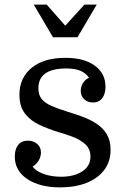

<svg xmlns="http://www.w3.org/2000/svg" viewBox="-20 -800 543 830"><path d="M244 -36Q300 -36 335.5 -59Q371 -82 371 -123Q371 -156 349 -176Q327 -196 294.5 -208.5Q262 -221 229 -230Q188 -243 150 -260.5Q112 -278 88 -309Q64 -340 64 -391Q64 -463 116.5 -506.5Q169 -550 263 -550Q343 -550 389.5 -516.5Q436 -483 436 -425Q436 -394 422 -375.5Q408 -357 382 -357Q359 -357 344 -371Q329 -385 329 -407Q329 -426 339 -441.5Q349 -457 365 -464Q350 -485 326.5 -494.5Q303 -504 266 -504Q206 -504 176 -482.5Q146 -461 146 -419Q146 -389 160.5 -371.5Q175 -354 203 -342Q231 -330 272 -317Q306 -307 339 -294.5Q372 -282 399 -264Q426 -246 442 -219Q458 -192 458 -152Q458 -101 430 -64.5Q402 -28 353 -9Q304 10 240 10Q152 10 98 -26Q44 -62 44 -123Q44 -155 58.5 -173.5Q73 -192 100 -192Q124 -192 140.5 -178Q157 -164 157 -141Q157 -122 146.5 -105Q136 -88 121 -80Q134 -61 167.5 -48.5Q201 -36 244 -36ZM315 -639 398 -780H345L262 -689L182 -780H126L209 -639Z"/></svg>

Font: Domine
Style: Regular
Weight: 400
Designer: Pablo Impallari, Rodrigo Fuenzalida, Brenda Gallo
Foundry: Pablo Impallari, Rodrigo Fuenzalida, Brenda Gallo
Version: Version 2.000;September 19, 2022;FontCreator 14.0.0.2877 64-